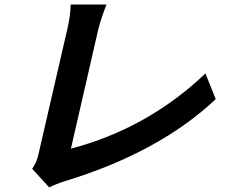

<svg xmlns="http://www.w3.org/2000/svg" viewBox="-20 -780 1040 842"><path d="M121 -40Q141 -67 149 -105L274 -647Q289 -709 290 -760H447Q422 -697 410 -647L291 -128Q628 -217 881 -458L926 -345Q677 -111 263 15Q220 29 196 42Z"/></svg>

Font: KaiGen Gothic CN Bold
Style: Bold
Weight: 700
Designer: Ryoko NISHIZUKA  (kana & ideographs); Paul D. Hunt (Latin, Greek & Cyrillic); Wenlong ZHANG  (bopomofo); Sandoll Communi
Foundry: Adobe Systems Incorporated
Version: Version 1.002.20150501